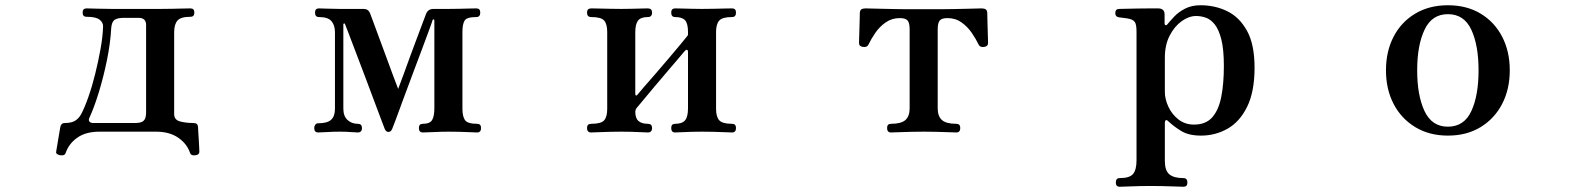

<svg xmlns="http://www.w3.org/2000/svg" viewBox="-20 -505 6040 732"><path d="M210 87Q203 86 198 82.5Q193 79 194 74Q195 70 198 50Q201 30 205 8Q209 -14 210 -21Q213 -36 227 -36Q252 -36 266 -44.5Q280 -53 289 -69Q302 -93 316.5 -134Q331 -175 343 -223.5Q355 -272 363.5 -319.5Q372 -367 373 -405Q373 -420 359 -430.5Q345 -441 310 -441Q295 -441 295 -457Q295 -473 310 -473Q321 -473 348 -472Q375 -471 406 -471H593Q613 -471 636.5 -471.5Q660 -472 679.5 -472.5Q699 -473 706 -473Q721 -473 721 -457Q721 -441 706 -441Q669 -441 656.5 -426.5Q644 -412 644 -382V-70Q644 -48 666.5 -42Q689 -36 718 -36Q734 -36 735 -21Q735 -15 736 -0.5Q737 14 738 30.5Q739 47 739.5 59.5Q740 72 740 74Q740 85 725 87Q708 89 705 79Q693 43 659.5 20Q626 -3 575 -3H359Q307 -3 274.5 20Q242 43 230 79Q227 89 210 87ZM336 -36H495Q519 -36 528 -45Q537 -54 537 -76V-410Q537 -437 508 -437H454Q428 -437 417 -429.5Q406 -422 404 -398Q401 -341 388 -277Q375 -213 357 -154Q339 -95 320 -54Q317 -46 321.5 -41Q326 -36 336 -36Z M1193 0Q1178 0 1178 -17Q1178 -24 1182 -29.5Q1186 -35 1193 -35Q1228 -35 1242.5 -48.5Q1257 -62 1257 -90V-383Q1257 -408 1244 -424Q1231 -440 1196 -440Q1181 -440 1181 -457Q1181 -473 1196 -473Q1207 -473 1228 -472Q1249 -471 1275 -471H1364Q1376 -471 1382 -466.5Q1388 -462 1391 -454Q1393 -449 1402 -424.5Q1411 -400 1424 -365Q1437 -330 1451 -292Q1465 -254 1477.5 -220Q1490 -186 1498 -166Q1506 -186 1518 -219.5Q1530 -253 1544 -291Q1558 -329 1571 -363.5Q1584 -398 1593 -422Q1602 -446 1604 -451Q1611 -471 1633 -471H1691Q1709 -471 1730.5 -471.5Q1752 -472 1770.5 -472.5Q1789 -473 1796 -473Q1811 -473 1811 -457Q1811 -440 1796 -440Q1759 -440 1751 -426Q1743 -412 1743 -383V-90Q1743 -62 1752.5 -47.5Q1762 -33 1799 -33Q1814 -33 1814 -17Q1814 0 1799 0Q1792 0 1772.5 -1Q1753 -2 1731 -2.5Q1709 -3 1691 -3Q1665 -3 1634 -1.5Q1603 0 1592 0Q1577 0 1577 -17Q1577 -33 1592 -33Q1619 -33 1627.5 -47.5Q1636 -62 1636 -92V-427Q1636 -431 1633 -431Q1630 -431 1629 -428Q1629 -426 1618 -396Q1607 -366 1590 -320.5Q1573 -275 1553.5 -223.5Q1534 -172 1517 -125.5Q1500 -79 1488.5 -48Q1477 -17 1475 -13Q1470 -2 1461 -2Q1452 -2 1447 -13Q1446 -15 1435 -44.5Q1424 -74 1407 -119Q1390 -164 1371 -215Q1352 -266 1334.5 -311Q1317 -356 1306.5 -384.5Q1296 -413 1295 -414Q1294 -416 1291.5 -415.5Q1289 -415 1289 -412V-91Q1289 -62 1305 -47.5Q1321 -33 1344 -33Q1360 -33 1360 -17Q1360 0 1344 0Q1334 0 1317.5 -1.5Q1301 -3 1275 -3Q1249 -3 1226.5 -1.5Q1204 0 1193 0Z M2234 0Q2218 0 2218 -17Q2218 -33 2234 -33Q2272 -33 2283.5 -46.5Q2295 -60 2295 -90V-383Q2295 -413 2283.5 -426.5Q2272 -440 2234 -440Q2218 -440 2218 -457Q2218 -473 2234 -473Q2241 -473 2262 -472.5Q2283 -472 2307.5 -471.5Q2332 -471 2349 -471Q2367 -471 2387.5 -471.5Q2408 -472 2425.5 -472.5Q2443 -473 2450 -473Q2466 -473 2466 -457Q2466 -440 2450 -440Q2423 -440 2412.5 -426.5Q2402 -413 2402 -381V-148Q2402 -142 2405 -141Q2408 -140 2412 -146Q2416 -151 2434 -172Q2452 -193 2478 -222.5Q2504 -252 2529.5 -282.5Q2555 -313 2574.5 -336Q2594 -359 2599 -366Q2601 -368 2602 -370Q2603 -372 2603 -376V-383Q2603 -415 2592 -427.5Q2581 -440 2554 -440Q2539 -440 2539 -457Q2539 -473 2554 -473Q2562 -473 2579.5 -472.5Q2597 -472 2618 -471.5Q2639 -471 2656 -471Q2674 -471 2698 -471.5Q2722 -472 2743 -472.5Q2764 -473 2771 -473Q2786 -473 2786 -457Q2786 -440 2771 -440Q2734 -440 2722 -426.5Q2710 -413 2710 -383V-90Q2710 -60 2722 -46.5Q2734 -33 2771 -33Q2786 -33 2786 -17Q2786 0 2771 0Q2764 0 2743 -1Q2722 -2 2698 -2.5Q2674 -3 2656 -3Q2639 -3 2618 -2.5Q2597 -2 2579.5 -1Q2562 0 2554 0Q2539 0 2539 -17Q2539 -33 2554 -33Q2581 -33 2592 -46.5Q2603 -60 2603 -92V-307Q2603 -314 2599.5 -315Q2596 -316 2591 -311Q2585 -304 2566.5 -282Q2548 -260 2522.5 -230.5Q2497 -201 2472.5 -171.5Q2448 -142 2430 -120.5Q2412 -99 2407 -93Q2404 -89 2403 -85Q2402 -81 2402 -79Q2402 -54 2414.5 -43.5Q2427 -33 2450 -33Q2466 -33 2466 -17Q2466 0 2450 0Q2443 0 2425.5 -1Q2408 -2 2387.5 -2.5Q2367 -3 2349 -3Q2332 -3 2307.5 -2.5Q2283 -2 2262 -1Q2241 0 2234 0Z M3377 0Q3362 0 3362 -17Q3362 -33 3377 -33Q3416 -33 3432 -47.5Q3448 -62 3448 -92V-393Q3448 -417 3440.5 -426.5Q3433 -436 3410 -436Q3380 -436 3356.5 -419.5Q3333 -403 3317 -379.5Q3301 -356 3291 -335Q3286 -324 3270.5 -326Q3255 -328 3255 -341Q3255 -345 3255.5 -359.5Q3256 -374 3256.5 -393Q3257 -412 3257.5 -429Q3258 -446 3258 -453Q3258 -465 3263.5 -469Q3269 -473 3280 -473Q3282 -473 3300 -472.5Q3318 -472 3343 -471.5Q3368 -471 3391 -470.5Q3414 -470 3426 -470H3577Q3594 -470 3617.5 -470.5Q3641 -471 3664 -471.5Q3687 -472 3703.5 -472.5Q3720 -473 3722 -473Q3733 -473 3738.5 -469Q3744 -465 3744 -453Q3744 -446 3744.5 -429Q3745 -412 3745.5 -393Q3746 -374 3746.5 -359.5Q3747 -345 3747 -341Q3747 -328 3731.5 -326Q3716 -324 3711 -335Q3701 -356 3685 -379.5Q3669 -403 3646 -419.5Q3623 -436 3592 -436Q3570 -436 3562.5 -426.5Q3555 -417 3555 -393V-92Q3555 -62 3571 -47.5Q3587 -33 3626 -33Q3641 -33 3641 -17Q3641 0 3626 0Q3619 0 3595.5 -1Q3572 -2 3546 -2.5Q3520 -3 3502 -3Q3485 -3 3458 -2.5Q3431 -2 3408 -1Q3385 0 3377 0Z M4249 207Q4234 207 4234 191Q4234 174 4249 174Q4287 174 4300 158Q4313 142 4313 106V-384Q4313 -412 4306.5 -421Q4300 -430 4286 -433Q4279 -435 4265.5 -436.5Q4252 -438 4246 -439Q4232 -441 4232 -455Q4232 -471 4247 -471Q4250 -471 4270.5 -471.5Q4291 -472 4318 -472.5Q4345 -473 4367 -473Q4389 -473 4395 -473Q4420 -473 4420 -450V-417Q4420 -410 4424 -409Q4428 -408 4432 -414Q4441 -425 4457 -442Q4473 -459 4498 -472Q4523 -485 4557 -485Q4612 -485 4658.5 -462.5Q4705 -440 4734 -388Q4763 -336 4763 -247Q4763 -155 4734.5 -97.5Q4706 -40 4659.5 -14Q4613 12 4559 12Q4512 12 4483.5 -5.5Q4455 -23 4435 -42Q4428 -49 4424.5 -46.5Q4421 -44 4421 -37V109Q4421 145 4438 159.5Q4455 174 4492 174Q4507 174 4507 191Q4507 207 4492 207Q4485 207 4461.5 206Q4438 205 4411.5 204.5Q4385 204 4367 204Q4350 204 4325 204.5Q4300 205 4278.5 206Q4257 207 4249 207ZM4532 -30Q4577 -30 4601.5 -57.5Q4626 -85 4636 -135.5Q4646 -186 4646 -253Q4646 -316 4636.5 -354Q4627 -392 4611.5 -411.5Q4596 -431 4577.5 -437.5Q4559 -444 4540 -444Q4513 -444 4485.5 -424.5Q4458 -405 4439.5 -369.5Q4421 -334 4421 -285V-155Q4421 -127 4434.5 -98Q4448 -69 4473 -49.5Q4498 -30 4532 -30Z M5500 12Q5429 12 5375.5 -20.5Q5322 -53 5293 -109Q5264 -165 5264 -237Q5264 -309 5293 -365Q5322 -421 5375.5 -453Q5429 -485 5500 -485Q5572 -485 5625 -453Q5678 -421 5707 -365Q5736 -309 5736 -237Q5736 -165 5707 -109Q5678 -53 5625 -20.5Q5572 12 5500 12ZM5500 -22Q5562 -22 5589.5 -81.5Q5617 -141 5617 -237Q5617 -332 5589.5 -391.5Q5562 -451 5500 -451Q5439 -451 5411 -391.5Q5383 -332 5383 -237Q5383 -141 5411 -81.5Q5439 -22 5500 -22Z"/></svg>

Font: Zen Old Mincho Black
Style: Regular
Weight: 900
Designer: Yoshimichi Ohira
Foundry: Positype
Version: Version 1.001